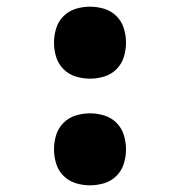

<svg xmlns="http://www.w3.org/2000/svg" viewBox="-20 -548 540 576"><path d="M250 -312Q228 -312 207 -318.5Q186 -325 170.5 -340.5Q155 -356 148.5 -377Q142 -398 142 -420Q142 -442 148.5 -463Q155 -484 170.5 -499.5Q186 -515 207 -521.5Q228 -528 250 -528Q272 -528 293 -521.5Q314 -515 329.5 -499.5Q345 -484 351.5 -463Q358 -442 358 -420Q358 -398 351.5 -377Q345 -356 329.5 -340.5Q314 -325 293 -318.5Q272 -312 250 -312ZM250 8Q228 8 207 1.5Q186 -5 170.5 -20.5Q155 -36 148.5 -57Q142 -78 142 -100Q142 -122 148.5 -143Q155 -164 170.5 -179.5Q186 -195 207 -201.5Q228 -208 250 -208Q272 -208 293 -201.5Q314 -195 329.5 -179.5Q345 -164 351.5 -143Q358 -122 358 -100Q358 -78 351.5 -57Q345 -36 329.5 -20.5Q314 -5 293 1.5Q272 8 250 8Z"/></svg>

Font: Iosevka Curly Slab Heavy
Style: Regular
Weight: 900
Monospace: yes
Designer: Belleve Invis
Foundry: Belleve Invis
Version: Version 22.1.2; ttfautohint (v1.8.4)